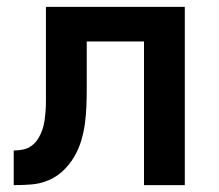

<svg xmlns="http://www.w3.org/2000/svg" viewBox="-20 -540 640 560"><path d="M20 0V-101Q34 -101 48 -104Q62 -107 73 -115.5Q84 -124 91.5 -136Q99 -148 103.5 -161.5Q108 -175 110 -189Q112 -203 113 -217Q114 -231 114 -245Q114 -259 114 -273Q114 -275 114 -277Q114 -279 114 -281V-520H519V0H400V-419H233V-281Q233 -255 232 -229.5Q231 -204 227.5 -178.5Q224 -153 216.5 -128.5Q209 -104 196 -82Q183 -60 164 -42Q145 -24 121 -14Q97 -4 71.5 -2Q46 0 20 0Z"/></svg>

Font: Iosevka Custom Extended
Style: Bold
Weight: 700
Width: 7
Monospace: yes
Designer: Belleve Invis
Foundry: Belleve Invis
Version: Version 11.2.4; ttfautohint (v1.8.4)